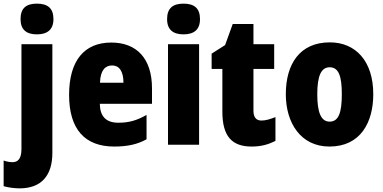

<svg xmlns="http://www.w3.org/2000/svg" viewBox="-62 -796 2109 1056"><path d="M51 -691C51 -632 84 -607 141 -607C197 -607 232 -632 232 -691C232 -751 200 -776 141 -776C82 -776 51 -751 51 -691ZM48 240C166 239 226 169 226 45V-553H56V24C56 75 38 96 7 96C-9 96 -24 93 -42 87V228C-15 236 20 240 48 240Z M550 -562C402 -562 318 -463 318 -274C318 -86 404 10 566 10C639 10 694 -2 744 -30V-164C690 -133 646 -121 589 -121C521 -121 488 -156 487 -225H774V-310C774 -474 690 -562 550 -562ZM555 -436C593 -436 617 -405 617 -341H488C490 -410 517 -436 555 -436Z M947 -776C889 -776 857 -751 857 -691C857 -632 891 -607 947 -607C1004 -607 1038 -632 1038 -691C1038 -751 1006 -776 947 -776ZM1033 -553H862V0H1033Z M1376 -133C1347 -133 1332 -151 1332 -187V-417H1446V-553H1332V-664H1218L1176 -548L1102 -501V-417H1161V-182C1161 -46 1214 10 1322 10C1376 10 1415 -2 1453 -21V-152C1425 -141 1400 -133 1376 -133Z M1991 -278C1991 -460 1894 -563 1752 -563C1587 -563 1510 -444 1510 -278C1510 -120 1592 10 1750 10C1921 10 1991 -123 1991 -278ZM1683 -277C1683 -378 1704 -426 1751 -426C1801 -426 1818 -377 1818 -278C1818 -178 1801 -127 1751 -127C1703 -127 1683 -179 1683 -277Z"/></svg>

Font: Noto Sans Devanagari Condensed Black
Style: Regular
Weight: 900
Width: 3
Designer: Jelle Bosma - Monotype Design Team
Foundry: Monotype Imaging Inc.
Version: Version 2.004